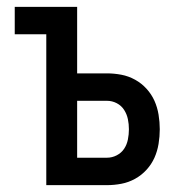

<svg xmlns="http://www.w3.org/2000/svg" viewBox="-20 -540 540 560"><path d="M115 0V-440H23V-520H205V-326H292Q313 -326 334 -322Q355 -318 374 -307.5Q393 -297 407.5 -281Q422 -265 430.5 -246Q439 -227 442.5 -205.5Q446 -184 446 -163Q446 -142 442.5 -120.5Q439 -99 430.5 -80Q422 -61 407.5 -45Q393 -29 374 -18.5Q355 -8 334 -4Q313 0 292 0ZM292 -80Q307 -80 320.5 -87Q334 -94 342 -106Q350 -118 353 -133Q356 -148 356 -163Q356 -178 353 -192.5Q350 -207 342 -219.5Q334 -232 320.5 -239Q307 -246 292 -246H205V-80Z"/></svg>

Font: Iosevka Custom Medium
Style: Regular
Weight: 500
Monospace: yes
Designer: Belleve Invis
Foundry: Belleve Invis
Version: Version 32.5.0; ttfautohint (v1.8.4)